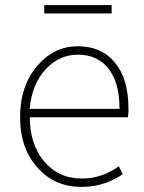

<svg xmlns="http://www.w3.org/2000/svg" viewBox="-20 -722 567 755"><path d="M130 -60Q59 -136 59 -262Q59 -386 129 -466Q194 -540 286 -540Q379 -540 431 -477Q485 -413 485 -297V-280Q484 -270 483 -261H97Q97 -156 153 -88Q210 -20 302 -20Q381 -20 447 -68L463 -37Q444 -25 432 -19Q413 -9 396 -3Q352 13 300 13Q197 13 130 -60ZM450 -294Q450 -399 405 -454Q362 -507 286 -507Q213 -507 160 -450Q105 -391 97 -294ZM154 -702H419V-669H154Z"/></svg>

Font: Noto Sans CJK TC Thin
Style: Regular
Weight: 250
Designer: Ryoko NISHIZUKA ???? (kana & ideographs); Paul D. Hunt (Latin, Greek & Cyrillic); Wenlong ZHANG ??? (bopomofo); Sandoll 
Foundry: Adobe Systems Incorporated
Version: Version 1.004 January 19, 2016